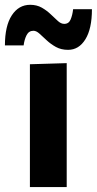

<svg xmlns="http://www.w3.org/2000/svg" viewBox="-57 -760 394 780"><path d="M64.5 0V-499L214 -503.5V0ZM219.5 -557.5Q191.5 -557.5 170.2 -569.2Q149 -581 132.8 -596.2Q116.5 -611.5 103.5 -623.2Q90.5 -635 79 -635Q60 -635 51 -617.2Q42 -599.5 39 -575.5H-37Q-37 -655 -9 -697.8Q19 -740.5 65.5 -740.5Q92.5 -740.5 113 -728.8Q133.5 -717 149.2 -701.8Q165 -686.5 178 -674.8Q191 -663 204 -663Q222.5 -663 230 -681Q237.5 -699 240 -722.5H316.5Q316.5 -643.5 290 -600.5Q263.5 -557.5 219.5 -557.5Z"/></svg>

Font: Commissioner
Style: Bold
Weight: 700
Designer: Kostas Bartsokas
Foundry: Kostas Bartsokas
Version: Version 1.000; ttfautohint (v1.8.3)